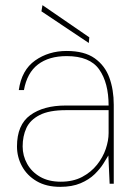

<svg xmlns="http://www.w3.org/2000/svg" viewBox="-20 -714 521 746"><path d="M214 12Q160 12 122.5 -10Q85 -32 65.5 -68Q46 -104 46 -145Q46 -229 97.5 -266.5Q149 -304 235 -304H402Q402 -392 365.5 -444Q329 -496 239 -496Q170 -496 127.5 -463.5Q85 -431 73 -364H53Q64 -442 116.5 -479Q169 -516 239 -516Q308 -516 348 -487.5Q388 -459 405 -412Q422 -365 422 -307V0H406L401 -110Q394 -98 381.5 -78Q369 -58 347.5 -37Q326 -16 293 -2Q260 12 214 12ZM216 -8Q264 -8 299 -26.5Q334 -45 357 -74Q380 -103 391 -135.5Q402 -168 402 -197V-286H236Q171 -286 134 -267Q97 -248 82.5 -216.5Q68 -185 68 -145Q68 -109 85.5 -77.5Q103 -46 136 -27Q169 -8 216 -8ZM325 -547 141 -670 145 -694 327 -569Z"/></svg>

Font: DM Sans Thin
Style: Regular
Weight: 100
Designer: Colophon Foundry, Jonny Pinhorn
Foundry: Colophon Foundry
Version: Version 4.004; ttfautohint (v1.8.4.7-5d5b)